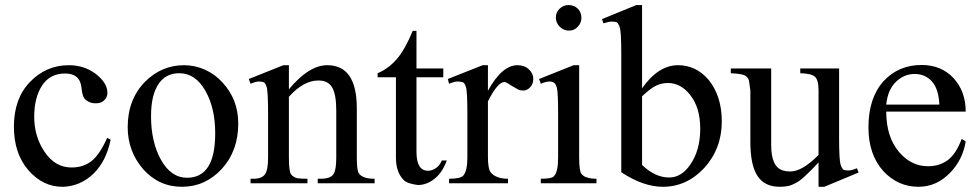

<svg xmlns="http://www.w3.org/2000/svg" viewBox="-20 -714 3810 748"><path d="M411.1 -169.9Q393.6 -85 343.8 -37.1Q293.9 10.7 227.5 13.7Q227.5 13.7 223.6 13.7Q146.5 13.7 90.3 -51.3Q34.2 -116.2 34.2 -220.7Q34.2 -329.1 95.7 -393.6Q159.2 -460 248 -460Q308.6 -460 353.5 -425.8Q398.4 -390.6 398.4 -352.5Q398.4 -334 385.7 -323.2Q375 -311.5 352.5 -311.5Q330.1 -311.5 315.4 -324.2Q300.8 -334 297.9 -369.1Q293 -427.7 233.9 -427.7Q174.8 -427.7 144 -380.9Q113.3 -334 113.3 -258.8Q113.3 -182.6 153.3 -123Q194.3 -61.5 258.8 -61.5Q303.7 -61.5 335.9 -85.9Q368.2 -111.3 397.5 -176.8Z M697.3 -460Q740.2 -460 779.8 -441.9Q819.3 -423.8 847.7 -391.6Q908.2 -326.2 908.2 -232.4Q908.2 -126 843.8 -55.7Q779.3 13.7 688.5 13.7Q598.6 13.7 537.1 -55.7Q477.5 -125 477.5 -218.8Q477.5 -327.1 545.9 -396.5Q610.4 -460 697.3 -460ZM709 -21.5Q818.4 -21.5 818.4 -194.3Q818.4 -292 781.2 -358.4Q742.2 -428.7 678.7 -428.7Q601.6 -428.7 577.1 -339.8Q568.4 -306.6 568.4 -259.8Q568.4 -211.9 578.1 -168.9Q587.9 -126 606.4 -92.8Q645.5 -21.5 709 -21.5Z M1105.5 -366.2Q1183.6 -460 1254.9 -460Q1370.1 -460 1370.1 -292V-100.6Q1370.1 -49.8 1377.9 -39.1Q1391.6 -17.6 1439.5 -17.6V0H1217.8V-17.6H1227.5Q1268.6 -17.6 1279.3 -36.1Q1290 -50.8 1290 -100.6V-284.2Q1290 -344.7 1274.4 -372.6Q1258.8 -400.4 1220.7 -400.4Q1162.1 -400.4 1105.5 -336.9V-100.6Q1105.5 -44.9 1114.3 -34.2Q1123 -23.4 1138.7 -19.5Q1152.3 -17.6 1177.7 -17.6V0H956.1V-17.6H966.8Q1000 -17.6 1012.2 -34.7Q1024.4 -51.8 1024.4 -100.6V-266.6Q1024.4 -359.4 1018.6 -376Q1013.7 -391.6 1006.3 -394Q999 -396.5 988.3 -396.5Q977.5 -396.5 956.1 -387.7L949.2 -406.2L1084 -460H1105.5Z M1602.5 -123Q1602.5 -48.8 1647.5 -48.8Q1663.1 -48.8 1678.2 -59.1Q1693.4 -69.3 1701.2 -88.9H1720.7Q1703.1 -41 1672.4 -17.1Q1641.6 6.8 1608.4 6.8Q1567.4 2 1552.7 -12.7Q1522.5 -43 1522.5 -99.6V-413.1H1451.2V-428.7Q1493.2 -446.3 1526.4 -484.4Q1558.6 -522.5 1587.9 -593.8H1602.5V-447.3H1707V-413.1H1602.5Z M1945.3 -394.5Q1918.9 -394.5 1880.9 -319.3V-103.5Q1880.9 -58.6 1890.6 -43.9Q1911.1 -17.6 1959 -17.6V0H1729.5V-17.6Q1774.4 -17.6 1785.2 -30.3Q1800.8 -48.8 1800.8 -100.6V-274.4Q1800.8 -359.4 1794.9 -376Q1790 -391.6 1782.2 -394Q1774.4 -396.5 1762.7 -396.5Q1751 -396.5 1729.5 -387.7L1724.6 -406.2L1860.4 -460H1880.9V-360.4Q1935.5 -460 1996.1 -460Q2023.4 -460 2040.5 -443.8Q2057.6 -427.7 2057.6 -407.2Q2057.6 -386.7 2045.4 -374Q2033.2 -361.3 2019.5 -361.3Q2004.9 -361.3 1997.1 -366.2Q1986.3 -372.1 1976.6 -377.9Q1966.8 -383.8 1958.5 -389.2Q1950.2 -394.5 1945.3 -394.5Z M2195.3 -694.3Q2216.8 -694.3 2231 -680.2Q2245.1 -666 2245.1 -644.5Q2245.1 -625 2231 -609.9Q2216.8 -594.7 2197.3 -594.7Q2175.8 -594.7 2160.6 -609.9Q2145.5 -625 2145.5 -645.5Q2145.5 -666 2160.2 -680.2Q2174.8 -694.3 2195.3 -694.3ZM2236.3 -460V-100.6Q2236.3 -46.9 2245.6 -36.1Q2254.9 -25.4 2267.6 -22.5Q2281.2 -17.6 2303.7 -17.6V0H2086.9V-17.6Q2128.9 -17.6 2137.7 -27.3Q2154.3 -43 2154.3 -100.6V-273.4Q2154.3 -355.5 2149.4 -372.1Q2144.5 -388.7 2138.7 -391.6Q2131.8 -396.5 2120.1 -396.5Q2107.4 -396.5 2086.9 -387.7L2080.1 -406.2L2214.8 -460Z M2481.4 -370.1Q2544.9 -460 2621.1 -460Q2692.4 -460 2741.2 -402.3Q2792 -338.9 2792 -241.2Q2792 -134.8 2723.6 -59.6Q2655.3 13.7 2562.5 13.7Q2486.3 13.7 2400.4 -43V-505.9Q2400.4 -591.8 2394 -608.9Q2387.7 -626 2381.3 -627.9Q2375 -629.9 2363.3 -629.9Q2351.6 -629.9 2331.1 -623L2325.2 -639.6L2459 -694.3H2481.4ZM2481.4 -338.9V-71.3Q2532.2 -22.5 2586.9 -22.5Q2634.8 -22.5 2668.9 -72.3Q2708 -127.9 2708 -212.9Q2708 -294.9 2668.9 -343.8Q2632.8 -390.6 2582 -390.6Q2558.6 -390.6 2537.1 -380.9Q2515.6 -371.1 2481.4 -338.9Z M3058.6 -45.9Q3105.5 -45.9 3168.9 -110.4V-363.3Q3168.9 -401.4 3155.3 -414.6Q3141.6 -427.7 3097.7 -428.7V-447.3H3249V-175.8Q3249 -90.8 3254.9 -72.8Q3260.7 -54.7 3267.6 -52.2Q3274.4 -49.8 3286.1 -49.8Q3297.9 -49.8 3318.4 -58.6L3325.2 -42L3191.4 13.7H3168.9V-81.1Q3111.3 -19.5 3088.4 -5.9Q3065.4 7.8 3050.3 10.7Q3035.2 13.7 3017.6 13.7Q2959 13.7 2931.2 -28.3Q2903.3 -70.3 2903.3 -161.1V-360.4Q2902.3 -368.2 2898.4 -396.5Q2896.5 -409.2 2887.7 -416Q2877 -426.8 2827.1 -428.7V-447.3H2984.4V-148.4Q2984.4 -63.5 3030.3 -49.8Q3043.9 -45.9 3058.6 -45.9Z M3432.6 -279.3Q3432.6 -180.7 3482.4 -122.1Q3529.3 -66.4 3595.7 -66.4Q3639.6 -66.4 3671.9 -89.8Q3704.1 -113.3 3726.6 -172.9L3742.2 -163.1Q3731.4 -93.8 3682.6 -42Q3628.9 13.7 3558.6 13.7Q3477.5 13.7 3420.9 -47.9Q3363.3 -112.3 3363.3 -217.8Q3363.3 -332 3421.9 -397.5Q3480.5 -460.9 3570.3 -460.9Q3646.5 -460.9 3694.3 -410.2Q3742.2 -358.4 3742.2 -279.3ZM3432.6 -306.6H3639.6Q3636.7 -368.2 3610.4 -397Q3584 -425.8 3543 -425.8Q3502 -425.8 3470.2 -395Q3438.5 -364.3 3432.6 -306.6Z"/></svg>

Font: Menaion Unicode
Style: Regular
Weight: 400
Designer: Aleksandr Andreev
Foundry: Ponomar Technologies, Inc.
Version: 2.0